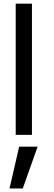

<svg xmlns="http://www.w3.org/2000/svg" viewBox="-20 -746 297 1062"><path d="M106 296.4 188 65.4H85.9L32.7 296.4ZM156.7 0V-725.6H66.9V0Z"/></svg>

Font: Ride
Style: Regular
Weight: 400
Version: Version 3.000